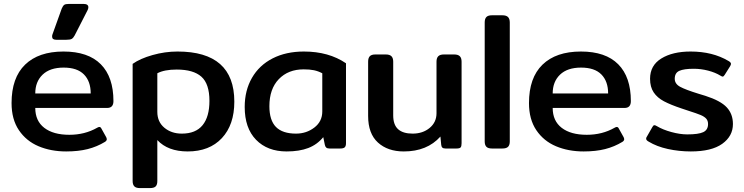

<svg xmlns="http://www.w3.org/2000/svg" viewBox="-20 -758 3800 980"><path d="M246 -571Q246 -579 248 -583L295 -714Q301 -728 307.5 -733Q314 -738 332 -738H406Q431 -738 431 -721Q431 -714 427 -706L361 -577Q354 -564 346 -559.5Q338 -555 319 -555H267Q246 -555 246 -571ZM39 -232Q39 -361 108 -428Q177 -495 304 -495Q430 -495 494.5 -430Q559 -365 559 -242Q559 -207 527 -207H160Q160 -141 206 -105.5Q252 -70 334 -70Q413 -70 476 -106Q483 -110 487 -110Q494 -110 498 -101L522 -58Q525 -52 525 -47Q525 -40 516 -34Q475 -9 427.5 3Q380 15 318 15Q240 15 177 -11.5Q114 -38 76.5 -93.5Q39 -149 39 -232ZM443 -281Q443 -343 408.5 -378Q374 -413 305 -413Q235 -413 197.5 -377Q160 -341 160 -281Z M657 166V-432Q695 -459 758.5 -477Q822 -495 886 -495Q1176 -495 1176 -239Q1176 -121 1112.5 -53Q1049 15 938 15Q837 15 783 -43V166Q783 185 774.5 193.5Q766 202 745 202H694Q674 202 665.5 193Q657 184 657 166ZM1049 -243Q1049 -330 1008 -366.5Q967 -403 882 -403Q819 -403 783 -384V-187Q783 -136 819 -106Q855 -76 908 -76Q979 -76 1014 -119Q1049 -162 1049 -243Z M1229 -212Q1229 -296 1266 -360.5Q1303 -425 1371.5 -460Q1440 -495 1531 -495Q1658 -495 1746 -435V-27Q1746 -12 1739.5 -6Q1733 0 1717 0H1662Q1651 0 1645.5 -4.5Q1640 -9 1638 -19L1630 -58Q1599 -20 1553.5 -2.5Q1508 15 1443 15Q1345 15 1287 -44.5Q1229 -104 1229 -212ZM1625 -189V-384Q1604 -395 1582.5 -399.5Q1561 -404 1530 -404Q1451 -404 1403 -354Q1355 -304 1355 -216Q1355 -144 1388.5 -110Q1422 -76 1491 -76Q1544 -76 1584.5 -107Q1625 -138 1625 -189Z M1859 -166V-443Q1859 -462 1867.5 -471Q1876 -480 1896 -480H1949Q1969 -480 1978 -471Q1987 -462 1987 -443V-169Q1987 -121 2012 -98.5Q2037 -76 2086 -76Q2138 -76 2173 -105Q2208 -134 2208 -180V-443Q2208 -462 2217 -471Q2226 -480 2246 -480H2298Q2318 -480 2327 -471Q2336 -462 2336 -443V-27Q2336 -11 2331 -5.5Q2326 0 2310 0H2254Q2243 0 2238 -4.5Q2233 -9 2232 -19L2228 -61Q2160 15 2041 15Q1959 15 1909 -30.5Q1859 -76 1859 -166Z M2454 -36V-643Q2454 -662 2462.5 -671Q2471 -680 2491 -680H2544Q2564 -680 2573 -671Q2582 -662 2582 -643V-36Q2582 -18 2573.5 -9Q2565 0 2544 0H2491Q2471 0 2462.5 -9Q2454 -18 2454 -36Z M2680 -232Q2680 -361 2749 -428Q2818 -495 2945 -495Q3071 -495 3135.5 -430Q3200 -365 3200 -242Q3200 -207 3168 -207H2801Q2801 -141 2847 -105.5Q2893 -70 2975 -70Q3054 -70 3117 -106Q3124 -110 3128 -110Q3135 -110 3139 -101L3163 -58Q3166 -52 3166 -47Q3166 -40 3157 -34Q3116 -9 3068.5 3Q3021 15 2959 15Q2881 15 2818 -11.5Q2755 -38 2717.5 -93.5Q2680 -149 2680 -232ZM3084 -281Q3084 -343 3049.5 -378Q3015 -413 2946 -413Q2876 -413 2838.5 -377Q2801 -341 2801 -281Z M3291 -35Q3278 -42 3278 -50Q3278 -56 3282 -61L3310 -110Q3315 -119 3320 -119Q3325 -119 3333 -114Q3363 -96 3407 -84Q3451 -72 3488 -72Q3545 -72 3569.5 -83.5Q3594 -95 3594 -125Q3594 -142 3584.5 -152.5Q3575 -163 3556 -171Q3537 -179 3493 -193Q3493 -193 3460 -204Q3403 -223 3369 -241Q3335 -259 3316.5 -286.5Q3298 -314 3298 -356Q3298 -424 3355.5 -459.5Q3413 -495 3505 -495Q3617 -495 3698 -447Q3711 -440 3711 -432Q3711 -427 3706 -419L3679 -376Q3673 -367 3669 -367Q3665 -367 3657 -372Q3631 -388 3594.5 -397.5Q3558 -407 3521 -407Q3471 -407 3447.5 -396.5Q3424 -386 3424 -356Q3424 -330 3451.5 -315Q3479 -300 3547 -279L3580 -269Q3658 -244 3689.5 -210Q3721 -176 3721 -125Q3721 -63 3666.5 -24Q3612 15 3506 15Q3446 15 3389 2.5Q3332 -10 3291 -35Z"/></svg>

Font: Mitr
Style: Regular
Weight: 400
Designer: Thanarat Vachiruckul
Foundry: Cadson Demak
Version: Version 1.002